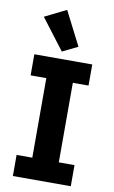

<svg xmlns="http://www.w3.org/2000/svg" viewBox="-105 -1030 641 1084"><g transform="rotate(10 216.0 -488.5)"><path d="M200 -740 288 -783 189 -977 66 -916ZM382 0V-121H292V-577H382V-698H50V-577H140V-121H50V0Z"/></g></svg>

Font: IBM Plex Sans Thai Looped
Style: Bold
Weight: 700
Designer: Mike Abbink, Paul van der Laan, Pieter van Rosmalen, Ben Mitchell, Mark Frömberg
Foundry: Bold Monday
Version: Version 1.1